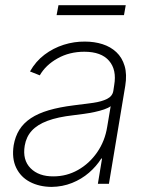

<svg xmlns="http://www.w3.org/2000/svg" viewBox="-20 -715 571 747"><path d="M180.2 12.2Q132.8 11.7 96.7 -7.1Q60.5 -25.9 43 -62.3Q25.4 -98.6 33.2 -149.9Q39.1 -184.1 55.4 -210.2Q71.8 -236.3 100.1 -255.1Q128.4 -273.9 169.9 -286.1Q211.4 -298.3 267.1 -305.2Q309.1 -310.1 342.5 -314.9Q376 -319.8 396.7 -330.3Q417.5 -340.8 420.9 -361.3L424.3 -383.8Q434.6 -443.4 404.3 -478.5Q374 -513.7 308.1 -513.7Q250 -513.7 203.9 -487.8Q157.7 -461.9 134.8 -421.9L96.7 -437Q119.1 -476.6 153.1 -502.2Q187 -527.8 227.8 -540.8Q268.6 -553.7 310.5 -553.2Q347.2 -553.2 378.7 -543.2Q410.2 -533.2 432.6 -512.2Q455.1 -491.2 464.8 -458.5Q474.6 -425.8 467.3 -380.9L403.8 0H360.8L377 -98.1H374Q355 -67.9 326.2 -43Q297.4 -18.1 260.3 -3.2Q223.1 11.7 180.2 12.2ZM188 -28.8Q239.3 -28.8 283.4 -53.7Q327.6 -78.6 357.9 -122.3Q388.2 -166 397 -221.2L410.6 -301.8Q401.4 -294.9 385 -289.3Q368.7 -283.7 348.4 -279.3Q328.1 -274.9 306.6 -272Q285.2 -269 265.1 -266.6Q204.6 -259.8 164.8 -244.9Q125 -230 103.5 -206.3Q82 -182.6 76.2 -148.4Q66.9 -92.8 98.9 -60.5Q130.9 -28.3 188 -28.8ZM469.2 -694.8 462.4 -656.2H200.2L207.5 -694.8Z"/></svg>

Font: Inter Tight ExtraLight
Style: Italic
Weight: 250
Italic angle: -9.39999°
Designer: Rasmus Andersson
Foundry: rsms
Version: Version 3.004